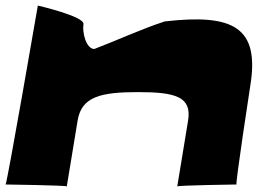

<svg xmlns="http://www.w3.org/2000/svg" viewBox="-83 -663 926 690"><path d="M157 7 196 -230C210 -316 280 -332 413 -332C546 -332 607 -316 593 -230L554 7C555 3 767 0 767 0C762 0 816 -352 816 -352C852 -567 754 -614 509 -586C423 -558 333 -516 256 -487C226 -487 212 -548 217 -576C222 -604 53 -643 53 -643C53 -643 -58 0 -63 0C-63 0 158 3 157 7Z"/></svg>

Font: PlasticEraser
Style: It
Weight: 400
Foundry: Cannot Into Space Fonts
Version: Version 0.43